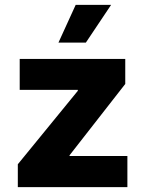

<svg xmlns="http://www.w3.org/2000/svg" viewBox="-20 -774 601 794"><path d="M53.7 -94.7 301.8 -398.4V-402.3H61.5V-530.3H498V-426.8L267.6 -131.8V-128.9H506.8V0H53.7ZM293 -753.9H439.5L335 -597.7H221.7Z"/></svg>

Font: Pretendard ExtraBold
Style: Regular
Weight: 800
Designer: Base glyphs from Inter by Rasmus Andersson; Hangeul glyphs from Noto Sans CJK(Source Han Sans) by Jang Soo-young and Kan
Foundry: Kil Hyung-jin
Version: Version 1.309